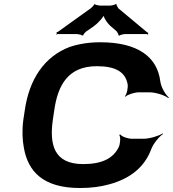

<svg xmlns="http://www.w3.org/2000/svg" viewBox="-20 -933 867 963"><path d="M397 -110C248 -110 228 -211 245 -332L252 -379C270 -507 322 -601 466 -601C561 -601 609 -571 620 -511C623 -495 617 -461 606 -450L609 -448C620 -459 656 -470 676 -470H730C761 -470 807 -455 824 -441L827 -444C810 -458 788 -495 784 -525C769 -647 672 -721 483 -721C427 -721 375 -713 328 -697C203 -649 126 -536 104 -378L97 -332C90 -279 92 -232 100 -190C121 -74 195 10 381 10C436 10 484 4 530 -9C635 -38 706 -96 739 -186C750 -214 778 -248 798 -261L796 -264C777 -251 729 -237 700 -237H642C621 -237 590 -248 583 -259L578 -256C586 -246 583 -212 576 -196C548 -138 491 -110 397 -110ZM719 -770 574 -891C571 -895 563 -908 565 -911L561 -913C558 -909 539 -905 533 -905H481C475 -905 457 -909 455 -912L452 -911C453 -908 440 -895 436 -892L270 -773C269 -772 267 -772 266 -772L263 -769C263 -768 265 -767 265 -766C265 -764 263 -762 262 -761L264 -759C265 -760 266 -762 268 -762H367C373 -762 390 -758 392 -755L398 -756C396 -759 408 -772 412 -775L450 -801C471 -816 502 -849 504 -865H498C496 -849 519 -815 536 -801L565 -776C568 -772 576 -759 574 -756L579 -754C581 -758 600 -762 606 -762H717C718 -762 720 -760 721 -759L724 -762C723 -763 722 -764 722 -765C722 -766 723 -766 724 -767L722 -770Z"/></svg>

Font: Asimov
Style: EdgeWideIt
Weight: 500
Designer: Google
Version: Version 2.000980: 2014